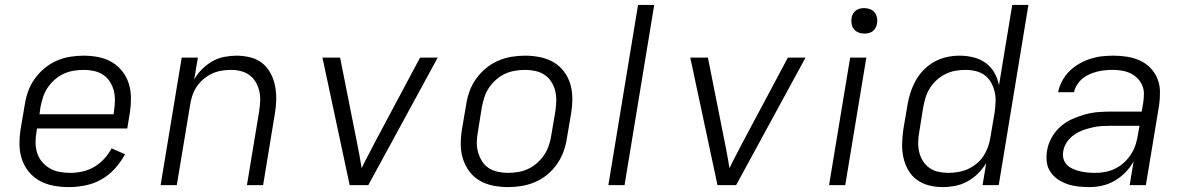

<svg xmlns="http://www.w3.org/2000/svg" viewBox="-20 -755 4840 783"><path d="M261 8Q230 8 199.5 2.5Q169 -3 143 -17Q117 -31 98 -54Q79 -77 69.5 -105Q60 -133 59.5 -164.5Q59 -196 64 -228L81 -328Q85 -355 94.5 -382Q104 -409 121.5 -433.5Q139 -458 162 -477Q185 -496 211.5 -507.5Q238 -519 266 -523.5Q294 -528 321 -528Q352 -528 382 -522Q412 -516 436.5 -501.5Q461 -487 479 -464Q497 -441 505.5 -413Q514 -385 514 -354Q514 -323 509 -292L499 -231H131L129 -218Q125 -196 125 -174Q125 -152 131.5 -131.5Q138 -111 151.5 -95Q165 -79 183 -68.5Q201 -58 222.5 -54Q244 -50 267 -50Q291 -50 316 -55.5Q341 -61 363.5 -74Q386 -87 404.5 -107Q423 -127 435 -150L490 -126Q473 -95 449 -68Q425 -41 394 -23.5Q363 -6 328.5 1Q294 8 261 8ZM443 -289 445 -302Q448 -323 448.5 -344.5Q449 -366 444 -385.5Q439 -405 428 -422Q417 -439 400.5 -450Q384 -461 363.5 -465.5Q343 -470 322 -470Q301 -470 280 -466.5Q259 -463 239.5 -454Q220 -445 203 -430Q186 -415 174 -397Q162 -379 155.5 -359Q149 -339 145 -318L141 -289Z M635 0 721 -520H787L772 -431Q785 -454 804 -473Q823 -492 846 -505Q869 -518 894.5 -523Q920 -528 944 -528Q973 -528 1001 -521Q1029 -514 1049.5 -497.5Q1070 -481 1083 -457Q1096 -433 1101.5 -406Q1107 -379 1106.5 -350Q1106 -321 1101 -292L1053 0H987L1037 -302Q1040 -322 1041 -343Q1042 -364 1037.5 -383.5Q1033 -403 1023 -420Q1013 -437 997.5 -448.5Q982 -460 962.5 -465Q943 -470 922 -470Q902 -470 882 -466.5Q862 -463 844 -454.5Q826 -446 809.5 -432Q793 -418 781.5 -400.5Q770 -383 764 -364Q758 -345 755 -325L701 0Z M1406 0 1295 -520H1367L1436 -173Q1441 -147 1446 -121Q1451 -95 1455 -69Q1467 -95 1481 -121Q1495 -147 1508 -173L1693 -520H1765L1482 0Z M2052 8Q2021 8 1991 2Q1961 -4 1936 -18.5Q1911 -33 1894 -56Q1877 -79 1868 -107Q1859 -135 1859 -166Q1859 -197 1864 -228L1881 -328Q1885 -355 1894.5 -382Q1904 -409 1921.5 -433.5Q1939 -458 1962 -477Q1985 -496 2012 -507.5Q2039 -519 2066.5 -523.5Q2094 -528 2121 -528Q2152 -528 2182 -522Q2212 -516 2237 -501.5Q2262 -487 2279.5 -464Q2297 -441 2305.5 -413Q2314 -385 2314 -354Q2314 -323 2309 -292L2292 -192Q2288 -165 2278.5 -138Q2269 -111 2252 -86.5Q2235 -62 2212 -43Q2189 -24 2162 -12.5Q2135 -1 2107 3.5Q2079 8 2052 8ZM2052 -50Q2072 -50 2093 -53.5Q2114 -57 2133.5 -66Q2153 -75 2170 -90Q2187 -105 2199 -123Q2211 -141 2218 -161Q2225 -181 2228 -202L2245 -302Q2248 -323 2248.5 -344.5Q2249 -366 2244 -385.5Q2239 -405 2228 -422Q2217 -439 2200.5 -450Q2184 -461 2163.5 -465.5Q2143 -470 2122 -470Q2102 -470 2080.5 -466.5Q2059 -463 2039.5 -454Q2020 -445 2003 -430Q1986 -415 1974 -397Q1962 -379 1955.5 -359Q1949 -339 1945 -318L1929 -218Q1925 -197 1924.5 -175.5Q1924 -154 1929.5 -134.5Q1935 -115 1945.5 -98Q1956 -81 1972.5 -70Q1989 -59 2010 -54.5Q2031 -50 2052 -50Z M2461 0 2582 -735H2648L2527 0Z M2906 0 2795 -520H2867L2936 -173Q2941 -147 2946 -121Q2951 -95 2955 -69Q2967 -95 2981 -121Q2995 -147 3008 -173L3193 -520H3265L2982 0Z M3361 0 3447 -520H3513L3427 0ZM3505 -618Q3492 -618 3481 -622.5Q3470 -627 3462.5 -636Q3455 -645 3453 -657.5Q3451 -670 3453 -683Q3454 -691 3459 -699.5Q3464 -708 3471.5 -713Q3479 -718 3487.5 -720Q3496 -722 3504 -722Q3517 -722 3528.5 -717.5Q3540 -713 3547 -704Q3554 -695 3556.5 -682.5Q3559 -670 3556 -657Q3555 -649 3550 -640.5Q3545 -632 3538 -627Q3531 -622 3522 -620Q3513 -618 3505 -618Z M3825 8Q3795 8 3768 1Q3741 -6 3719 -22Q3697 -38 3683.5 -62Q3670 -86 3664 -113.5Q3658 -141 3659 -170Q3660 -199 3664 -228L3681 -328Q3685 -353 3693.5 -378.5Q3702 -404 3715 -427.5Q3728 -451 3748 -471Q3768 -491 3792 -504Q3816 -517 3842 -522.5Q3868 -528 3893 -528Q3923 -528 3950.5 -521Q3978 -514 4000 -498Q4022 -482 4035.5 -458Q4049 -434 4054 -407L4108 -735H4174L4053 0H3987L4002 -90Q3988 -67 3968.5 -47.5Q3949 -28 3925 -15Q3901 -2 3875.5 3Q3850 8 3825 8ZM3848 -50Q3868 -50 3888 -53.5Q3908 -57 3927 -65.5Q3946 -74 3963 -88Q3980 -102 3991 -119Q4002 -136 4009 -155.5Q4016 -175 4019 -195L4036 -295Q4039 -316 4040 -338Q4041 -360 4036.5 -380Q4032 -400 4022 -418Q4012 -436 3996 -448Q3980 -460 3959.5 -465Q3939 -470 3918 -470Q3898 -470 3877 -466.5Q3856 -463 3836.5 -453.5Q3817 -444 3800.5 -429Q3784 -414 3772.5 -396Q3761 -378 3755 -358.5Q3749 -339 3745 -318L3729 -218Q3725 -197 3724.5 -176Q3724 -155 3728.5 -135.5Q3733 -116 3743.5 -99Q3754 -82 3770 -70.5Q3786 -59 3806.5 -54.5Q3827 -50 3848 -50Z M4423 8Q4400 8 4377 5.5Q4354 3 4333.5 -4Q4313 -11 4295 -23Q4277 -35 4264.5 -53Q4252 -71 4249 -93.5Q4246 -116 4250 -140Q4254 -167 4268 -192.5Q4282 -218 4303.5 -237.5Q4325 -257 4351.5 -269Q4378 -281 4405.5 -288.5Q4433 -296 4460 -298Q4487 -300 4514 -300H4636L4642 -335Q4645 -354 4645 -373Q4645 -392 4637.5 -408.5Q4630 -425 4617.5 -437Q4605 -449 4589 -456.5Q4573 -464 4555 -467Q4537 -470 4518 -470Q4502 -470 4486 -468.5Q4470 -467 4454.5 -463Q4439 -459 4423 -452Q4407 -445 4394.5 -434.5Q4382 -424 4372.5 -409.5Q4363 -395 4360 -379H4295Q4300 -403 4312 -425.5Q4324 -448 4342 -465.5Q4360 -483 4382 -495.5Q4404 -508 4427.5 -515.5Q4451 -523 4474.5 -525.5Q4498 -528 4522 -528Q4550 -528 4577.5 -523.5Q4605 -519 4629 -508Q4653 -497 4671.5 -478Q4690 -459 4700 -434.5Q4710 -410 4710.5 -382Q4711 -354 4707 -326L4653 0H4587L4603 -97Q4590 -73 4570 -52.5Q4550 -32 4526 -18Q4502 -4 4475.5 2Q4449 8 4423 8ZM4447 -50Q4467 -50 4488 -54Q4509 -58 4529 -68Q4549 -78 4565.5 -93.5Q4582 -109 4593.5 -127.5Q4605 -146 4611.5 -166.5Q4618 -187 4621 -208L4627 -242H4514Q4495 -242 4475 -241Q4455 -240 4435.5 -235.5Q4416 -231 4396.5 -224Q4377 -217 4360 -205Q4343 -193 4331 -175.5Q4319 -158 4316 -138Q4313 -122 4317 -107.5Q4321 -93 4331.5 -82.5Q4342 -72 4356 -66Q4370 -60 4384.5 -56.5Q4399 -53 4415 -51.5Q4431 -50 4447 -50Z"/></svg>

Font: Iosevka Aile Light
Style: Italic
Weight: 300
Italic angle: -9°
Designer: Belleve Invis
Foundry: Belleve Invis
Version: Version 31.1.0; ttfautohint (v1.8.4)